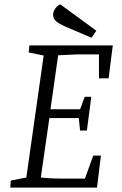

<svg xmlns="http://www.w3.org/2000/svg" viewBox="-20 -855 554 875"><path d="M27 0 29 -32 100 -46 179 -602 111 -616 114 -648H494L475 -498H431V-607H330L245 -603L210 -357H345L366 -414H396L376 -260H345L339 -317H205L166 -46Q194 -43 221 -42Q248 -41 261 -41H367L405 -146H440L422 0ZM397 -683 273 -736Q251 -746 236.5 -757.5Q222 -769 222 -789Q222 -800 230.5 -814Q239 -828 255 -835L419 -715Z"/></svg>

Font: Faustina Light Light
Style: Italic
Weight: 300
Italic angle: -8°
Version: Version 1.200